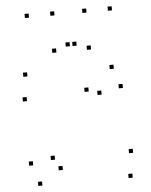

<svg xmlns="http://www.w3.org/2000/svg" viewBox="-57 -875 734 932"><g transform="rotate(-5 310.0 -409.0)"><path d="M551.6 10V-10H531.6V10ZM564.1 -109.8V-129.8H544.1V-109.8ZM183.6 -109.8V-129.8H163.6V-109.8ZM217 -56.6V-76.6H197V-56.6ZM542.2 -427.8V-447.8H522.2V-427.8ZM506.4 -524.6V-544.6H486.4V-524.6ZM85.3 -524.1V-544.1H65.3V-524.1ZM72.8 -404.7V-424.7H52.8V-404.7ZM436.5 -404.7V-424.7H416.5V-404.7ZM375.2 -425.1V-445.1H355.2V-425.1ZM75.7 -91.7V-111.7H55.7V-91.7ZM111.5 10V-10H91.5V10ZM242 -807.7V-827.7H222V-807.7ZM336.5 -652V-672H316.5V-652ZM303.5 -652V-672H283.5V-652ZM398 -807.7V-827.7H378V-807.7ZM522.2 -807.7V-827.7H502.2V-807.7ZM404.4 -627.4V-647.4H384.4V-627.4ZM235.6 -627.4V-647.4H215.6V-627.4ZM117.8 -807.7V-827.7H97.8V-807.7Z"/></g></svg>

Font: Monaspace Krypton Dots Var
Style: Regular
Weight: 400
Designer: Riley Cran and the Lettermatic Team
Version: Version 1.100 (Monaspace Krypton Dots)